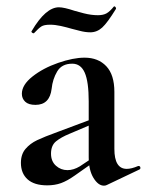

<svg xmlns="http://www.w3.org/2000/svg" viewBox="-20 -578 463 606"><path d="M308 8Q290 8 275 -16.5Q260 -41 260 -82V-258Q260 -320 247.5 -348.5Q235 -377 208 -377Q175 -377 160.5 -352.5Q146 -328 143 -298Q137 -247 92 -247Q70 -247 59.5 -257Q49 -267 49 -282Q49 -310 82.5 -336.5Q116 -363 163.5 -379.5Q211 -396 247 -396Q290 -396 315.5 -369Q341 -342 341 -288V-108Q341 -45 380 -45Q395 -45 416 -54H418Q422 -54 423 -49.5Q424 -45 420 -43L317 6Q313 8 308 8ZM46 -64Q46 -91 60.5 -108Q75 -125 97 -135.5Q119 -146 163 -162L270 -202L273 -187L200 -156Q173 -145 157 -132Q141 -119 141 -93Q141 -69 156.5 -55Q172 -41 193 -41Q212 -41 232 -53L286 -89L287 -74L216 -24Q192 -7 172.5 0Q153 7 129 7Q88 7 67 -12Q46 -31 46 -64ZM339 -557 341 -558Q343 -558 345 -555Q347 -552 346 -550Q319 -506 302.5 -491Q286 -476 265 -476Q249 -476 230.5 -481Q212 -486 207 -487Q190 -492 172 -496Q154 -500 138 -500Q119 -500 110.5 -494.5Q102 -489 87 -473H86Q83 -473 80.5 -475.5Q78 -478 80 -480Q124 -555 166 -555Q182 -555 215 -544Q221 -542 244.5 -536Q268 -530 289 -530Q306 -530 316.5 -536Q327 -542 339 -557Z"/></svg>

Font: Cormorant Garamond SemiBold
Style: Regular
Weight: 600
Designer: Christian Thalmann (Catharsis Fonts)
Foundry: Catharsis Fonts
Version: Version 4.000